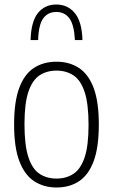

<svg xmlns="http://www.w3.org/2000/svg" viewBox="-20 -822 500 851"><path d="M230.5 9Q174 9 131.8 -18.5Q89.5 -46 66 -107.2Q42.5 -168.5 42.5 -270Q42.5 -372 65.5 -433Q88.5 -494 130.8 -521.2Q173 -548.5 230.5 -548.5Q287 -548.5 329.2 -521.2Q371.5 -494 394.8 -433Q418 -372 418 -270Q418 -168.5 395 -107.2Q372 -46 330 -18.5Q288 9 230.5 9ZM230.5 -30.5Q273.5 -30.5 305.5 -51.5Q337.5 -72.5 355 -124.2Q372.5 -176 372.5 -268Q372.5 -362 355 -414.5Q337.5 -467 305.5 -488Q273.5 -509 230.5 -509Q187 -509 155.2 -488Q123.5 -467 106 -415.5Q88.5 -364 88.5 -272Q88.5 -178 105.8 -125.5Q123 -73 155 -51.8Q187 -30.5 230.5 -30.5ZM115.5 -644.5Q118 -727.5 148.5 -764.8Q179 -802 229.5 -802Q280 -802 311.5 -764.2Q343 -726.5 345.5 -644.5H312Q308.5 -712.5 287.5 -740.8Q266.5 -769 229.5 -769Q192.5 -769 171.8 -740.8Q151 -712.5 149 -644.5Z"/></svg>

Font: Encode Sans Condensed Condensed ExtraLight
Style: Regular
Weight: 200
Width: 3
Designer: Multiple Designers
Foundry: Impallari Type
Version: Version 3.000; ttfautohint (v1.8.3) -l 8 -r 50 -G 200 -x 14 